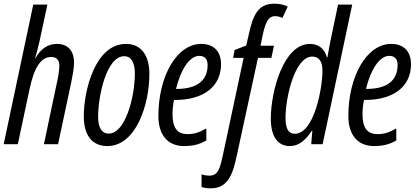

<svg xmlns="http://www.w3.org/2000/svg" viewBox="-20 -785 2274 1045"><path d="M0 0H77L140 -296C166 -421 204 -475 259 -475C288 -475 303 -458 303 -428C303 -398 296 -362 288 -327L219 0H296L368 -338C375 -373 383 -416 383 -444C383 -511 347 -546 290 -546C240 -546 201 -519 173 -468H171C180 -498 188 -530 195 -560L238 -760H161Z M564 10C721 10 793 -217 793 -382C793 -487 746 -546 666 -546C496 -546 436 -288 436 -152C436 -47 483 10 564 10ZM572 -58C533 -58 514 -91 514 -151C514 -257 558 -479 656 -479C695 -479 714 -444 714 -384C714 -260 663 -58 572 -58Z M982 10C1028 10 1068 1 1103 -21V-86C1064 -64 1037 -55 1001 -55C946 -55 919 -88 919 -163C919 -189 922 -216 927 -241H934C1090 -241 1183 -316 1183 -435C1183 -508 1141 -546 1075 -546C942 -546 842 -370 842 -154C842 -49 894 10 982 10ZM941 -301H938C963 -406 1012 -481 1064 -481C1096 -481 1110 -462 1110 -431C1110 -353 1060 -301 941 -301Z M1128 240C1222 240 1248 160 1269 61L1384 -470H1457L1471 -536H1398L1409 -591C1424 -660 1439 -697 1477 -697C1490 -697 1504 -694 1517 -687L1546 -749C1525 -760 1499 -765 1473 -765C1384 -765 1356 -702 1333 -593L1320 -537L1257 -513L1249 -470H1306L1194 55C1178 129 1168 171 1120 171C1105 171 1089 168 1077 164V233C1093 238 1109 240 1128 240Z M1557 10C1606 10 1641 -20 1678 -74H1680L1674 0H1736L1897 -760H1820L1780 -570C1774 -541 1768 -507 1762 -473H1759C1748 -519 1713 -546 1667 -546C1522 -546 1454 -286 1454 -139C1454 -43 1491 10 1557 10ZM1584 -57C1550 -57 1534 -85 1534 -143C1534 -257 1585 -477 1679 -477C1717 -477 1735 -450 1735 -400C1735 -307 1691 -57 1584 -57Z M2016 10C2062 10 2102 1 2137 -21V-86C2098 -64 2071 -55 2035 -55C1980 -55 1953 -88 1953 -163C1953 -189 1956 -216 1961 -241H1968C2124 -241 2217 -316 2217 -435C2217 -508 2175 -546 2109 -546C1976 -546 1876 -370 1876 -154C1876 -49 1928 10 2016 10ZM1975 -301H1972C1997 -406 2046 -481 2098 -481C2130 -481 2144 -462 2144 -431C2144 -353 2094 -301 1975 -301Z"/></svg>

Font: Noto Sans ExtraCondensed
Style: Italic
Weight: 400
Width: 2
Italic angle: -12°
Designer: Monotype Design Team
Foundry: Monotype Imaging Inc.
Version: Version 2.013